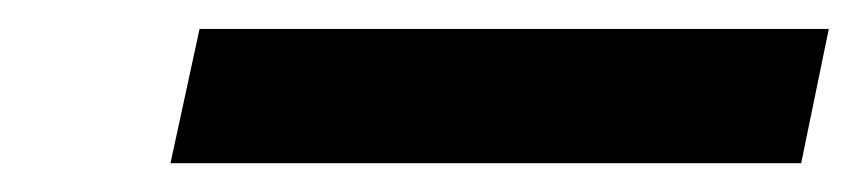

<svg xmlns="http://www.w3.org/2000/svg" viewBox="-20 -872 590 132"><path d="M97.2 -759.8 117.2 -852.1H549.8L530.8 -759.8Z"/></svg>

Font: Open Sans Condensed
Style: Italic
Weight: 400
Width: 3
Italic angle: -12°
Designer: Monotype Design Team
Foundry: Monotype Imaging Inc.
Version: Version 3.000